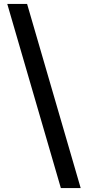

<svg xmlns="http://www.w3.org/2000/svg" viewBox="-20 -834 447 978"><path d="M17 -814H118L391 124H290Z"/></svg>

Font: Mozilla Text BETA Medium
Style: Regular
Weight: 500
Designer: Studio DRAMA
Foundry: Studio DRAMA
Version: Version 0.100